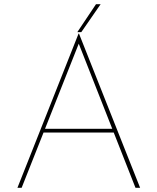

<svg xmlns="http://www.w3.org/2000/svg" viewBox="-20 -894 749 914"><path d="M63 0 354 -734H356L647 0H625L349 -701L362 -704L83 0ZM184 -281H527L529 -263H182ZM459 -874 367 -741H348L437 -874Z"/></svg>

Font: Josefin Sans Thin Thin
Style: Regular
Weight: 250
Version: Version 2.001